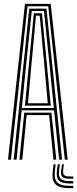

<svg xmlns="http://www.w3.org/2000/svg" viewBox="-20 -820 396 986"><path d="M21.1 0 108.3 -800H240.5L327.7 0H312.9L227.7 -787.9H121.2L35.9 0ZM79.5 0 104.7 -241.3H244.1L269.3 0H254.4L232 -229.2H116.8L94.4 0ZM50.1 0 130.2 -775.5H218.6L298.7 0H283.8L257.6 -253.4H91.2L65 0ZM92.1 -265.5H256.4L234.8 -481.8L205.7 -763.4H143.1L113.6 -481.8ZM108.2 -277.5 127.6 -481.8 153.6 -751.8H195.3L221.6 -481.8L240.7 -277.5ZM123.7 -289.6H225.2L208 -481.8L184 -739.6H164.8L140.9 -481.8ZM265.7 24 261.7 59.4Q257.1 99.3 273.9 116.7Q290.8 134.1 334.6 134.1H356.2V146.1H334.6Q284.2 146.1 264.8 126Q245.4 105.9 250.8 59.4L254.8 24ZM307.9 24 304.3 55.4Q302.6 71.9 309.4 79Q316.2 86.1 334.6 86.1H356.2V97.8H334.6Q309.6 97.8 300.2 88Q290.7 78.2 293.9 55.4L297.9 24ZM287.2 24 283.2 57.4Q279.5 85.5 291.4 97.7Q303.4 109.9 334.6 109.9H356.2V122H334.6Q296.7 122 282.3 107Q267.9 92 272.3 57.4L276.3 24Z"/></svg>

Font: Big Shoulders Inline Display SC Thin
Style: Regular
Weight: 100
Designer: Patric King
Foundry: XO Type Co
Version: Version 2.002